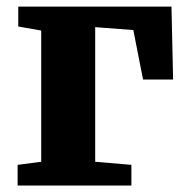

<svg xmlns="http://www.w3.org/2000/svg" viewBox="-20 -574 576 594"><path d="M34.5 0V-64L107.5 -73.5V-479.5L36.5 -492V-553.5H510.5L515.5 -328H422.5L392.5 -481L274.5 -490V-73.5L386.5 -64V0Z"/></svg>

Font: Merriweather 24pt Black
Style: Regular
Weight: 900
Designer: Eben Sorkin
Foundry: Eben Sorkin
Version: Version 2.100